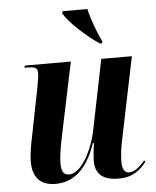

<svg xmlns="http://www.w3.org/2000/svg" viewBox="-54 -812 706 868"><g transform="rotate(-5 298.5 -378.0)"><path d="M418 -606H428L430 -615C411 -650 385 -721 375 -766H262L260 -756C284 -714 361 -643 418 -606ZM448 10C515 10 547 -19 576 -55L571 -62C550 -36 525 -14 499 -14C478 -14 468 -32 468 -66C468 -89 472 -125 479 -158L557 -536H418L355 -225C337 -130 284 -28 228 -28C204 -28 193 -44 193 -81C193 -104 199 -149 207 -187L280 -536H71L69 -526H87C121 -526 128 -518 128 -497C128 -485 125 -464 119 -432L76 -215C68 -179 60 -132 60 -100C60 -41 85 9 163 9C242 9 307 -40 347 -160H352C349 -144 344 -96 344 -78C344 -32 366 10 448 10Z"/></g></svg>

Font: Noto Serif Display Condensed
Style: Bold Italic
Weight: 700
Width: 3
Italic angle: -12°
Designer: Monotype Design Team
Foundry: Monotype Imaging Inc.
Version: Version 2.009